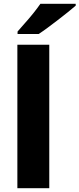

<svg xmlns="http://www.w3.org/2000/svg" viewBox="-20 -997 421 1017"><path d="M241 0H72V-760H241ZM381 -967Q365 -953 340 -933Q315 -913 286.5 -891Q258 -869 231.5 -849.5Q205 -830 185 -817H73V-830Q89 -849 112 -874.5Q135 -900 157 -927.5Q179 -955 194 -977H381Z"/></svg>

Font: Noto Sans Bengali ExtraBold
Style: Regular
Weight: 800
Designer: Jelle Bosma - Monotype Design Team
Foundry: Monotype Imaging Inc.
Version: Version 2.003; ttfautohint (v1.8.4.7-5d5b)